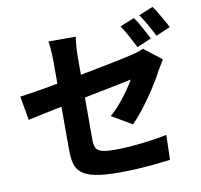

<svg xmlns="http://www.w3.org/2000/svg" viewBox="-97 -973 1194 1142"><g transform="rotate(-10 500.0 -402.0)"><path d="M777 -824Q790 -806 804.5 -780.5Q819 -755 832.5 -730Q846 -705 855 -687L768 -650Q752 -681 731 -720.5Q710 -760 690 -789ZM897 -870Q911 -852 926 -826.5Q941 -801 955 -776.5Q969 -752 977 -734L891 -697Q875 -729 853 -768Q831 -807 811 -835ZM261 -115Q261 -135 261 -173.5Q261 -212 261 -262Q261 -312 261 -367Q261 -422 261 -475.5Q261 -529 261 -575.5Q261 -622 261 -653Q261 -671 260 -693.5Q259 -716 257 -738Q255 -760 252 -775H417Q413 -752 410.5 -716Q408 -680 408 -653Q408 -622 408 -581.5Q408 -541 408 -494Q408 -447 408 -399.5Q408 -352 408 -306.5Q408 -261 408 -222Q408 -183 408 -154Q408 -124 416 -106Q424 -88 450 -80Q476 -72 530 -72Q581 -72 635 -76.5Q689 -81 743 -88.5Q797 -96 846 -106L842 44Q802 49 749 54.5Q696 60 640 63Q584 66 533 66Q443 66 389 55Q335 44 307.5 22Q280 0 270.5 -34Q261 -68 261 -115ZM904 -552Q898 -541 887.5 -524.5Q877 -508 869 -494Q853 -463 828.5 -423Q804 -383 775.5 -342Q747 -301 717.5 -264.5Q688 -228 662 -202L540 -274Q573 -302 603 -337.5Q633 -373 657 -407.5Q681 -442 695 -467Q680 -464 645 -456.5Q610 -449 561 -439.5Q512 -430 455 -418.5Q398 -407 339.5 -395Q281 -383 227 -372.5Q173 -362 128.5 -352Q84 -342 56 -336L30 -481Q59 -485 106 -492Q153 -499 210 -509.5Q267 -520 329.5 -531.5Q392 -543 453 -555Q514 -567 567.5 -577.5Q621 -588 661.5 -596.5Q702 -605 722 -610Q744 -615 763.5 -621Q783 -627 798 -635Z"/></g></svg>

Font: Noto Sans JP ExtraBold
Style: Regular
Weight: 800
Designer: Ryoko NISHIZUKA  (kana, bopomofo & ideographs); Paul D. Hunt (Latin, Greek & Cyrillic); Sandoll Communications , Soo-you
Foundry: Adobe
Version: Version 2.004-H2;hotconv 1.0.118;makeotfexe 2.5.65603